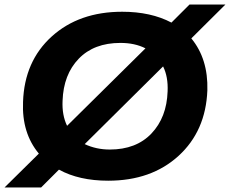

<svg xmlns="http://www.w3.org/2000/svg" viewBox="-63 -790 1018 850"><path d="M-43 40 109 -110Q33 -201 39 -339Q45 -519 166 -628.5Q287 -738 478 -738Q605 -738 696 -690L776 -770H935L784 -620Q859 -529 855 -390Q848 -210 727.5 -100Q607 10 416 10Q287 10 198 -39L119 40ZM214 -344Q211 -280 234 -233L581 -576Q534 -600 470 -600Q353 -600 285.5 -530Q218 -460 214 -344ZM423 -128Q540 -128 607.5 -199Q675 -270 679 -385Q682 -450 659 -496L312 -152Q363 -128 423 -128Z"/></svg>

Font: Mona Sans Expanded
Style: Bold Italic
Weight: 700
Width: 7
Italic angle: -11.7°
Designer: Deni Anggara
Foundry: GitHub
Version: Version 1.001;gftools[0.9.33]